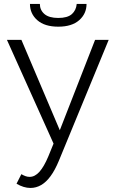

<svg xmlns="http://www.w3.org/2000/svg" viewBox="-20 -720 582 958"><path d="M131.9 217.8Q115.2 217.8 97.7 212.5Q80.2 207.2 62.5 196.6L86.6 149Q97.6 155.5 107.5 159Q117.3 162.5 127.9 162.5Q154.3 162.5 177.1 136.8Q199.9 111.1 221 60.6L247.2 -3.5L14.6 -521.1H86.8L278.4 -70.2L454.4 -521.1H522.3L273.6 82.4Q254.1 129.4 232.1 159.2Q210.2 189 185.1 203.4Q160 217.8 131.9 217.8ZM270.8 -586.9Q202.9 -586.9 166.2 -619.2Q129.5 -651.5 129.5 -700.4H178.9Q178.9 -669.8 201.6 -650.1Q224.4 -630.4 270.8 -630.4Q316.6 -630.4 338.3 -649.4Q359.9 -668.4 362.8 -700.4H411.8Q411.8 -651.5 375.1 -619.2Q338.4 -586.9 270.8 -586.9Z"/></svg>

Font: Raleway Thin
Style: Regular
Weight: 100
Designer: Matt McInerney, Pablo Impallari, Rodrigo Fuenzalida
Foundry: Matt McInerney, Pablo Impallari, Rodrigo Fuenzalida
Version: Version 4.026